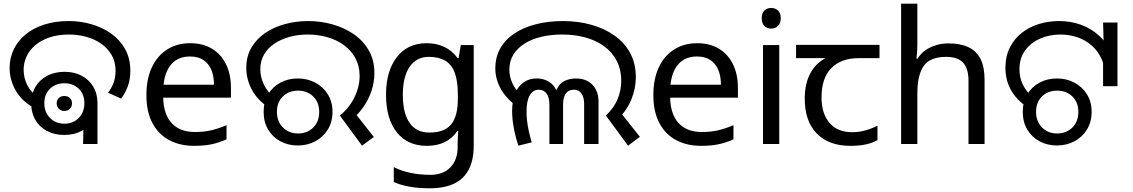

<svg xmlns="http://www.w3.org/2000/svg" viewBox="-20 -780 6135 1040"><path d="M161 -198Q97 -233 64.5 -290.5Q32 -348 32 -412Q32 -465 54 -511.5Q76 -558 117.5 -592.5Q159 -627 218.5 -646.5Q278 -666 353 -666Q415 -666 474.5 -649Q534 -632 581.5 -598.5Q629 -565 657.5 -514.5Q686 -464 686 -396Q686 -351 672.5 -313.5Q659 -276 636 -246L565 -278Q585 -303 595.5 -332.5Q606 -362 606 -396Q606 -446 584.5 -482.5Q563 -519 527 -544Q491 -569 446 -581Q401 -593 354 -593Q294 -593 248.5 -577.5Q203 -562 171.5 -535.5Q140 -509 124 -474.5Q108 -440 108 -402Q108 -358 128 -318.5Q148 -279 185 -256L161 -198ZM328 -49Q275 -49 234.5 -70.5Q194 -92 171.5 -130.5Q149 -169 149 -220Q149 -271 172 -309.5Q195 -348 235.5 -369.5Q276 -391 330 -391Q383 -391 423 -369.5Q463 -348 485.5 -310Q508 -272 508 -222Q508 -171 485.5 -132Q463 -93 422.5 -71Q382 -49 328 -49ZM329 -110Q376 -110 406.5 -141Q437 -172 437 -221Q437 -270 406.5 -299.5Q376 -329 329 -329Q282 -329 251 -299.5Q220 -270 220 -221Q220 -172 251 -141Q282 -110 329 -110ZM328 -179Q310 -179 298.5 -191Q287 -203 287 -221Q287 -238 298.5 -249Q310 -260 328 -260Q347 -260 358.5 -249Q370 -238 370 -221Q370 -203 358.5 -191Q347 -179 328 -179ZM434 -187 508 -222V0H430Z M1010 -546Q1079 -546 1128.5 -516Q1178 -486 1204.5 -431.5Q1231 -377 1231 -304V-251H864Q866 -160 910.5 -112.5Q955 -65 1035 -65Q1086 -65 1125.5 -74.5Q1165 -84 1207 -102V-25Q1166 -7 1126 1.5Q1086 10 1031 10Q955 10 896.5 -21Q838 -52 805.5 -113.5Q773 -175 773 -264Q773 -352 802.5 -415Q832 -478 885.5 -512Q939 -546 1010 -546ZM1009 -474Q946 -474 909.5 -433.5Q873 -393 866 -321H1139Q1139 -367 1125 -401Q1111 -435 1082.5 -454.5Q1054 -474 1009 -474Z M1821 -154Q1874 -198 1901 -255Q1928 -312 1928 -369Q1928 -423 1905 -465Q1882 -507 1843 -535.5Q1804 -564 1753.5 -578.5Q1703 -593 1647 -593Q1595 -593 1549 -580.5Q1503 -568 1467 -544Q1431 -520 1410.5 -485Q1390 -450 1390 -405Q1390 -362 1409.5 -321.5Q1429 -281 1463 -254L1435 -198Q1374 -238 1344 -294.5Q1314 -351 1314 -412Q1314 -475 1342 -522.5Q1370 -570 1417.5 -602Q1465 -634 1525 -650Q1585 -666 1649 -666Q1717 -666 1781 -648Q1845 -630 1896 -595Q1947 -560 1977.5 -507Q2008 -454 2008 -384Q2008 -335 1992 -287Q1976 -239 1946 -197Q1916 -155 1874 -123L1890 -184L2005 -38L1941 9ZM1593 8Q1541 8 1499 -14.5Q1457 -37 1432.5 -78Q1408 -119 1408 -174Q1408 -229 1432.5 -269.5Q1457 -310 1499 -332.5Q1541 -355 1593 -355Q1645 -355 1687.5 -332.5Q1730 -310 1755.5 -269.5Q1781 -229 1781 -174Q1781 -119 1755.5 -78Q1730 -37 1687.5 -14.5Q1645 8 1593 8ZM1594 -57Q1644 -57 1676.5 -89Q1709 -121 1709 -174Q1709 -226 1676.5 -257.5Q1644 -289 1594 -289Q1544 -289 1512 -257.5Q1480 -226 1480 -174Q1480 -122 1512.5 -89.5Q1545 -57 1594 -57Z M2291 -546Q2344 -546 2386.5 -526Q2429 -506 2459 -465H2464L2476 -536H2546V9Q2546 85 2520 136.5Q2494 188 2441 214Q2388 240 2306 240Q2248 240 2199.5 231.5Q2151 223 2113 206V125Q2151 145 2202 156Q2253 167 2311 167Q2380 167 2419.5 126.5Q2459 86 2459 16V-5Q2459 -17 2460 -39.5Q2461 -62 2462 -71H2458Q2430 -30 2388.5 -10Q2347 10 2292 10Q2188 10 2129.5 -63Q2071 -136 2071 -267Q2071 -395 2129.5 -470.5Q2188 -546 2291 -546ZM2303 -472Q2236 -472 2199 -418.5Q2162 -365 2162 -266Q2162 -167 2198.5 -114.5Q2235 -62 2305 -62Q2346 -62 2375 -72.5Q2404 -83 2423 -105.5Q2442 -128 2451 -163Q2460 -198 2460 -246V-267Q2460 -340 2443.5 -385Q2427 -430 2392 -451Q2357 -472 2303 -472Z M3262 -154Q3307 -197 3326 -244.5Q3345 -292 3345 -341Q3345 -404 3320 -451.5Q3295 -499 3251 -530.5Q3207 -562 3149 -577.5Q3091 -593 3025 -593Q2965 -593 2913.5 -581Q2862 -569 2822.5 -544.5Q2783 -520 2761 -484.5Q2739 -449 2739 -402Q2739 -365 2755.5 -329Q2772 -293 2809 -258L2783 -201Q2720 -248 2691.5 -300.5Q2663 -353 2663 -409Q2663 -471 2690.5 -519Q2718 -567 2767.5 -599.5Q2817 -632 2884 -649Q2951 -666 3030 -666Q3111 -666 3182.5 -646Q3254 -626 3308.5 -587.5Q3363 -549 3393.5 -492.5Q3424 -436 3424 -362Q3424 -298 3398.5 -238Q3373 -178 3317 -123L3331 -184L3446 -39L3382 9ZM2788 9Q2773 -35 2763.5 -84.5Q2754 -134 2754 -179Q2754 -235 2770.5 -274.5Q2787 -314 2817 -334.5Q2847 -355 2887 -355Q2934 -355 2967 -327Q3000 -299 3005 -243H2983Q2987 -286 3003.5 -310.5Q3020 -335 3045.5 -345Q3071 -355 3100 -355Q3156 -355 3189 -321Q3222 -287 3222 -227V0H3144V-220Q3144 -227 3142.5 -239Q3141 -251 3135.5 -263.5Q3130 -276 3118.5 -285Q3107 -294 3087 -294Q3059 -294 3044.5 -273Q3030 -252 3030 -214V0H2956V-210Q2956 -253 2940.5 -273.5Q2925 -294 2898 -294Q2868 -294 2850 -264.5Q2832 -235 2832 -175Q2832 -150 2835.5 -121.5Q2839 -93 2845.5 -64.5Q2852 -36 2860 -9L2788 9Z M3756 -546Q3825 -546 3874.5 -516Q3924 -486 3950.5 -431.5Q3977 -377 3977 -304V-251H3610Q3612 -160 3656.5 -112.5Q3701 -65 3781 -65Q3832 -65 3871.5 -74.5Q3911 -84 3953 -102V-25Q3912 -7 3872 1.5Q3832 10 3777 10Q3701 10 3642.5 -21Q3584 -52 3551.5 -113.5Q3519 -175 3519 -264Q3519 -352 3548.5 -415Q3578 -478 3631.5 -512Q3685 -546 3756 -546ZM3755 -474Q3692 -474 3655.5 -433.5Q3619 -393 3612 -321H3885Q3885 -367 3871 -401Q3857 -435 3828.5 -454.5Q3800 -474 3755 -474Z M4201 -536V0H4113V-536ZM4158 -737Q4178 -737 4193.5 -723.5Q4209 -710 4209 -681Q4209 -653 4193.5 -639Q4178 -625 4158 -625Q4136 -625 4121 -639Q4106 -653 4106 -681Q4106 -710 4121 -723.5Q4136 -737 4158 -737Z M4587 10Q4469 10 4404 -57Q4339 -124 4339 -245Q4339 -325 4368 -380.5Q4397 -436 4451 -465H4292V-537H4744V-465H4631Q4537 -465 4483.5 -411.5Q4430 -358 4430 -252Q4430 -165 4473 -114.5Q4516 -64 4596 -64Q4633 -64 4667 -73.5Q4701 -83 4733 -99V-21Q4704 -5 4669 2.5Q4634 10 4587 10Z M4949 -537Q4949 -518 4947.5 -498Q4946 -478 4944 -462H4950Q4967 -490 4993 -508Q5019 -526 5051 -535.5Q5083 -545 5117 -545Q5182 -545 5225.5 -524.5Q5269 -504 5291 -461Q5313 -418 5313 -349V0H5226V-343Q5226 -408 5197 -440Q5168 -472 5106 -472Q5016 -472 4982.5 -421.5Q4949 -371 4949 -277V0H4861V-760H4949Z M5547 -198Q5486 -238 5456 -292.5Q5426 -347 5426 -412Q5426 -475 5450 -522.5Q5474 -570 5514.5 -602Q5555 -634 5607.5 -650Q5660 -666 5717 -666Q5778 -666 5833.5 -646.5Q5889 -627 5932.5 -587.5Q5976 -548 6001 -488.5Q6026 -429 6026 -348H5969Q5969 -410 5949 -456Q5929 -502 5894.5 -532.5Q5860 -563 5816 -578Q5772 -593 5724 -593Q5666 -593 5615.5 -571.5Q5565 -550 5533.5 -508Q5502 -466 5502 -404Q5502 -358 5521.5 -319.5Q5541 -281 5575 -254L5547 -198ZM5955 -475 5959 -513 5955 -658H6033V-313H5955ZM5705 8Q5653 8 5611 -14.5Q5569 -37 5544.5 -78Q5520 -119 5520 -174Q5520 -229 5544.5 -269.5Q5569 -310 5611 -332.5Q5653 -355 5705 -355Q5757 -355 5799.5 -332.5Q5842 -310 5867.5 -269.5Q5893 -229 5893 -174Q5893 -119 5867.5 -78Q5842 -37 5799.5 -14.5Q5757 8 5705 8ZM5706 -57Q5756 -57 5788.5 -89Q5821 -121 5821 -174Q5821 -226 5788.5 -257.5Q5756 -289 5706 -289Q5656 -289 5624 -257.5Q5592 -226 5592 -174Q5592 -122 5624.5 -89.5Q5657 -57 5706 -57Z"/></svg>

Font: oriya25
Style: Book
Weight: 400
Designer: Jelle Bosma - Monotype Design Team
Foundry: Monotype Imaging Inc.
Version: Version 2.003